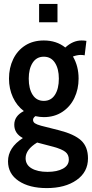

<svg xmlns="http://www.w3.org/2000/svg" viewBox="-20 -712 470 982"><path d="M430 98Q430 168 371.5 209Q313 250 219 250Q130 250 75.5 213.5Q21 177 21 113Q21 43 97 -6Q53 -29 53 -74Q53 -119 102 -144Q66 -171 46 -214.5Q26 -258 26 -310Q26 -365 47.5 -409.5Q69 -454 109 -479.5Q149 -505 204 -505Q269 -505 314 -469Q353 -505 397 -505Q410 -505 422 -503L413 -429Q403 -431 393 -431Q375 -431 353 -423Q382 -374 382 -310Q382 -256 360.5 -211Q339 -166 298.5 -139.5Q258 -113 204 -113Q184 -113 161 -118Q149 -109 149 -99Q149 -88 158.5 -81.5Q168 -75 190 -69L281 -46Q360 -26 395 6.5Q430 39 430 98ZM127 -310Q127 -258 147 -227Q167 -196 204 -196Q241 -196 261 -227Q281 -258 281 -310Q281 -360 261 -391Q241 -422 204 -422Q167 -422 147 -391Q127 -360 127 -310ZM332 104Q332 79 314.5 65Q297 51 254 39L170 17Q111 53 111 97Q111 131 141.5 149Q172 167 223 167Q272 167 302 150.5Q332 134 332 104ZM180 -692H274V-598H180Z"/></svg>

Font: Cabin Condensed SemiBold
Style: Regular
Weight: 600
Width: 3
Designer: Pablo Impallari
Foundry: Pablo Impallari. http://www.impallari.com Igino Marini. http://www.ikern.com
Version: Version 2.001